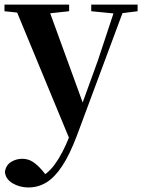

<svg xmlns="http://www.w3.org/2000/svg" viewBox="-27 -556 630 847"><path d="M98.5 271Q59.5 271 28.2 252.3Q-3.2 233.6 -5.4 201.1Q-0.2 171.7 22.3 158.1Q44.8 144.5 71.1 144.5Q97.6 144.5 118.5 158.4Q139.4 172.4 157.6 194L187.7 229.9L152.6 252.4L133.4 235.4Q181.2 214.9 214.7 169.1Q248.3 123.3 279 46.7L309.1 -25.6L318 -49.7L405.1 -289.9L486.4 -535.7H527.3L312 42.9Q280.1 127.2 246.7 177.4Q213.2 227.6 177 249.3Q140.7 271 98.5 271ZM285.7 72.2 34.1 -535.7H180.5L340.1 -97.3L346.1 -86.2ZM-7.3 -506.5V-535.7H278V-506.5L179.7 -495.8H93.6ZM375.5 -506.5V-535.7H580.1V-506.5L498.4 -496.1H480.8Z"/></svg>

Font: Noto Serif HK ExtraLight
Style: Regular
Weight: 200
Designer: Ryoko NISHIZUKA 西塚涼子 (kana & ideographs); Frank Grießhammer (Latin, Greek & Cyrillic); Wenlong ZHANG 张文龙 (bopomofo); San
Foundry: Adobe
Version: Version 2.002-H1;hotconv 1.1.0;makeotfexe 2.6.0